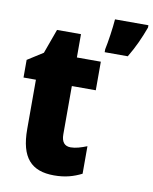

<svg xmlns="http://www.w3.org/2000/svg" viewBox="-86 -825 719 900"><g transform="rotate(10 273.5 -375.0)"><path d="M547 -749V-760H388C385 -719 375 -650 367 -614V-600H477C507 -650 528 -697 547 -749ZM287 -133C258 -133 243 -151 243 -187V-417H357V-553H243V-664H129L87 -548L13 -501V-417H72V-182C72 -46 125 10 233 10C287 10 326 -2 364 -21V-152C336 -141 311 -133 287 -133Z"/></g></svg>

Font: Noto Sans Arabic UI Cn Bk
Style: Regular
Weight: 900
Width: 3
Designer: Monotype Design Team, Nadine Chahine and Nizar Qandah
Foundry: Monotype Imaging Inc.
Version: Version 2.010